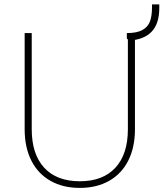

<svg xmlns="http://www.w3.org/2000/svg" viewBox="-20 -874 768 901"><path d="M354.5 -23.4Q462.9 -23.4 521.5 -86.9Q580.1 -150.4 580.1 -267.6V-718.8H613.3V-267.6Q613.3 -182.6 582 -120.6Q550.8 -58.6 492.2 -25.4Q433.6 7.8 354.5 7.8Q275.4 7.8 216.8 -25.4Q158.2 -58.6 127 -120.6Q95.7 -182.6 95.7 -267.6V-718.8H128.9V-267.6Q128.9 -150.4 187.5 -86.9Q246.1 -23.4 354.5 -23.4ZM575.2 -693.4V-718.8Q622.1 -718.8 647.9 -732.9Q673.8 -747.1 683.6 -772.9Q693.4 -798.8 693.4 -841.8V-853.5H727.5V-835.9Q727.5 -762.7 691.4 -725.1Q655.3 -687.5 585 -683.6Z"/></svg>

Font: Min Sans VF VF
Style: Regular
Weight: 400
Designer: Jinseong-Kim, NotoSansCJK, Nunito
Foundry: Jinseong-Kim
Version: Version 1.420;Glyphs 3.1.2 (3151)